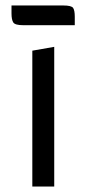

<svg xmlns="http://www.w3.org/2000/svg" viewBox="-20 -681 316 701"><path d="M98 -496 178 -510V0H98ZM65 -589Q35 -589 28.5 -599Q22 -609 22 -632V-661H211Q241 -661 247 -652Q253 -643 253 -620V-589Z"/></svg>

Font: Changa Light
Style: Regular
Weight: 300
Designer: Eduardo Rodriguez Tunni
Foundry: Eduardo Rodriguez Tunni
Version: Version 3.002; ttfautohint (v1.8.2)